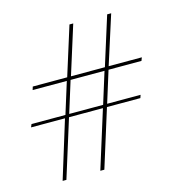

<svg xmlns="http://www.w3.org/2000/svg" viewBox="-90 -656 699 738"><g transform="rotate(-15 259.5 -287.0)"><path d="M70 0 141 -230H6L11 -242H146L185 -367H49L53 -380H190L251 -574H266L205 -380H340L401 -574H417L355 -380H487L482 -367H351L312 -242H445L441 -230H308L236 0H220L292 -230H157L85 0ZM296 -242 335 -367H200L161 -242Z"/></g></svg>

Font: Smooch Sans Thin Thin
Style: Regular
Weight: 250
Version: Version 1.010